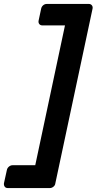

<svg xmlns="http://www.w3.org/2000/svg" viewBox="-87 -796 491 975"><path d="M364 -776Q374 -776 379.5 -769Q385 -762 383 -752L194 135Q193 145 184.5 152Q176 159 166 159H-47Q-58 159 -63 152Q-68 145 -67 135L-52 67Q-50 57 -41.5 50Q-33 43 -23 43H92L243 -667H128Q118 -667 112.5 -674Q107 -681 109 -691L122 -752Q124 -762 132 -769Q140 -776 151 -776Z"/></svg>

Font: Rubik Light Medium
Style: Italic
Weight: 500
Italic angle: -12°
Version: Version 2.104